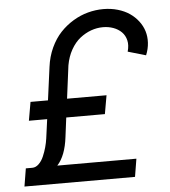

<svg xmlns="http://www.w3.org/2000/svg" viewBox="-53 -785 736 833"><g transform="rotate(-5 315.5 -368.5)"><path d="M501.4 0H19.9L32.7 -78.1H61.1Q76 -78.1 89.1 -90.7Q102.3 -103.3 110.6 -122.9Q119 -142.4 124.3 -161.8Q129.6 -181.1 132.1 -198.9L143.5 -282.7H63.9L78.1 -363.6H154.1L173.3 -507.1Q179 -552.2 196.7 -590.4Q214.5 -628.6 239.5 -655.2Q264.6 -681.8 295.8 -700.6Q327.1 -719.5 360.4 -728.3Q393.8 -737.2 427.6 -737.2Q460.6 -737.2 489.9 -728.7Q519.2 -720.2 541.2 -705.3Q563.2 -690.3 579 -669.7Q594.8 -649.1 602.1 -625.4Q609.4 -601.6 607.8 -574.8Q606.2 -547.9 595.2 -521.3L517 -544Q524.9 -571.7 519.7 -593.2Q514.6 -614.7 500 -629.3Q485.4 -643.8 464.3 -651.5Q443.2 -659.1 419 -659.1Q392.8 -659.1 367.2 -649.9Q341.6 -640.6 318.9 -622.7Q296.2 -604.8 279.3 -574.9Q262.4 -545.1 255.7 -507.1L237.2 -363.6H409.1L394.9 -282.7H226.6L215.9 -198.9Q206.3 -117.9 169.7 -78.1H514.2Z"/></g></svg>

Font: Karasuma Gothic
Style: Italic
Weight: 400
Italic angle: -9.39999°
Designer: Rasmus Andersson / Ryoko Nishizuka
Foundry: Genbu
Version: Version 1.00